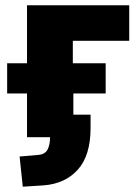

<svg xmlns="http://www.w3.org/2000/svg" viewBox="-20 -518 529 725"><path d="M66 187 54 73 124 67Q150 65 159.5 47Q169 29 169 0H82V-165H7V-279H82V-498H468V-364H255V-279H379V-165H257V-85H322V-35Q322 69 274 122.5Q226 176 144 182Z"/></svg>

Font: Nunito Sans 10pt SemiCondensed Black
Style: Regular
Weight: 900
Width: 4
Designer: Vernon Adams
Foundry: Vernon Adams
Version: Version 3.101;gftools[0.9.27]